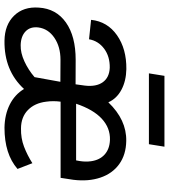

<svg xmlns="http://www.w3.org/2000/svg" viewBox="32 -782 760 864"><g transform="rotate(90 412.0 -350.0)"><path d="M9.3 0ZM554.7 9.8Q495.6 8.8 450.4 -13.9Q405.3 -36.6 380.4 -78.1Q297.9 11.7 163.1 9.8Q91.8 8.8 50.5 -33.4Q9.3 -75.7 14.2 -144.5Q19 -222.7 81.1 -266.6Q143.1 -310.5 249 -310.5L359.4 -310.1L365.2 -352.1Q371.1 -402.8 350.1 -432.4Q329.1 -461.9 285.2 -463.9Q234.4 -464.8 199.2 -438.7Q164.1 -412.6 156.7 -370.6L69.3 -379.9Q77.1 -453.6 138.7 -496.6Q200.2 -539.6 291 -538.6Q344.2 -537.6 384 -516.4Q423.8 -495.1 440.4 -457.5Q519.5 -540 614.3 -538.1Q676.3 -537.1 718.8 -506.3Q761.2 -475.6 779.3 -421.6Q797.4 -367.7 789.1 -300.3L780.3 -242.7H437.5Q433.1 -209.5 437.5 -178.2Q443.8 -126 475.3 -95.5Q506.8 -64.9 557.6 -64.5Q601.6 -63.5 639.9 -78.1Q678.2 -92.8 714.4 -115.7L740.2 -48.8Q672.9 9.8 554.7 9.8ZM183.1 -63Q217.3 -62 256.1 -79.8Q294.9 -97.7 327.1 -125.5L348.1 -241.7L249 -242.2Q190.4 -242.2 149.9 -214.6Q109.4 -187 103.5 -142.6Q99.1 -106.4 121.1 -85.2Q143.1 -64 183.1 -63ZM609.4 -464.8Q555.7 -466.3 514.2 -428Q472.7 -389.6 446.8 -312.5H701.7L704.6 -328.1Q709 -355 705.6 -379.4Q700.2 -418.5 675.3 -440.9Q650.4 -463.4 609.4 -464.8ZM628.9 -640.1H310.1L321.3 -710H640.1Z"/></g></svg>

Font: Roboto
Style: Italic
Weight: 400
Italic angle: -12°
Designer: Google
Version: Version 2.134; 2016; ttfautohint (v1.6)